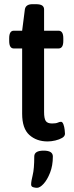

<svg xmlns="http://www.w3.org/2000/svg" viewBox="-20 -670 355 919"><path d="M208 7Q155 7 120.5 -24Q86 -55 86 -126V-438H46Q24 -438 24 -474V-487Q24 -523 46 -523H86L99 -625Q103 -650 136 -650H151Q173 -650 182 -643.5Q191 -637 191 -625V-523H260Q283 -523 283 -487V-474Q283 -438 260 -438H191V-134Q191 -103 199 -91Q207 -79 229 -79Q248 -79 256.5 -83Q265 -87 272 -87Q279 -87 283.5 -75Q288 -63 289.5 -49Q291 -35 291 -30Q291 -18 277.5 -10Q264 -2 244.5 2.5Q225 7 208 7ZM157 229Q148 229 138.5 226Q129 223 129 213Q129 198 136.5 168Q144 138 144 79Q144 51 189 51Q233 51 233 79Q233 123 219.5 157Q206 191 188.5 210Q171 229 157 229Z"/></svg>

Font: Asap Semi Condensed Medium
Style: Regular
Weight: 500
Width: 4
Designer: Pablo Cosgaya
Foundry: Omnibus-Type
Version: Version 3.001; ttfautohint (v1.8.4.7-5d5b)